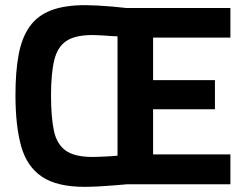

<svg xmlns="http://www.w3.org/2000/svg" viewBox="-20 -714 949 745"><path d="M308 11Q201 11 142.5 -28.5Q84 -68 62 -147Q40 -226 40 -345Q40 -437 52.5 -503Q65 -569 95.5 -611.5Q126 -654 178.5 -674Q231 -694 312 -694Q330 -694 358 -692.5Q386 -691 416 -688.5Q446 -686 470 -683H874V-568H574V-403H814V-290H574V-115H874V1H473Q451 3 420.5 5.5Q390 8 360.5 9.5Q331 11 308 11ZM339 -105Q347 -105 359 -105.5Q371 -106 385.5 -106.5Q400 -107 413 -108Q426 -109 436 -110V-573Q428 -573 414 -574Q400 -575 385 -576Q370 -577 357.5 -577.5Q345 -578 338 -578Q272 -578 237.5 -555Q203 -532 190.5 -480.5Q178 -429 178 -344Q178 -260 189 -207.5Q200 -155 234.5 -130Q269 -105 339 -105Z"/></svg>

Font: Cairo Play
Style: Bold
Weight: 700
Version: Version 3.119